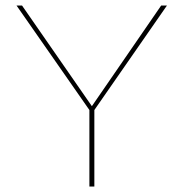

<svg xmlns="http://www.w3.org/2000/svg" viewBox="-20 -678 667 698"><path d="M587 -658 323 -278V0H305V-278L40 -658H60L314 -292L566 -658Z"/></svg>

Font: EauTestSC Thin
Style: Regular
Weight: 250
Designer: Christian Thalmann (Catharsis Fonts)
Version: Version 0.001;PS 000.001;hotconv 1.0.88;makeotf.lib2.5.64775